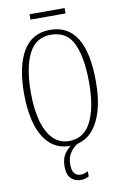

<svg xmlns="http://www.w3.org/2000/svg" viewBox="-112 -905 769 1198"><g transform="rotate(-10 272.0 -306.0)"><path d="M271 10Q195 10 144.5 -36Q94 -82 69 -165Q44 -248 44 -359Q44 -534 101 -629.5Q158 -725 272 -725Q499 -725 499 -358Q499 -185 439.5 -87.5Q380 10 271 10ZM271 -21Q365 -21 410.5 -111Q456 -201 456 -358Q456 -517 415 -605.5Q374 -694 272 -694Q176 -694 131.5 -605.5Q87 -517 87 -358Q87 -256 107.5 -180.5Q128 -105 169 -63Q210 -21 271 -21ZM300 231Q263 231 238.5 207Q214 183 214 130Q214 78 240 44Q266 10 292 0H328Q300 12 275.5 44.5Q251 77 251 124Q251 163 265.5 180.5Q280 198 304 198Q316 198 327 195Q338 192 352 185V217Q328 231 300 231ZM164 -809V-843H386V-809Z"/></g></svg>

Font: Noto Serif ExtraCondensed ExtraLight
Style: Regular
Weight: 200
Width: 2
Designer: Monotype Design Team
Foundry: Monotype Imaging Inc.
Version: Version 2.015